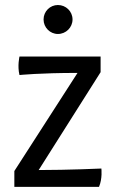

<svg xmlns="http://www.w3.org/2000/svg" viewBox="-20 -731 456 751"><path d="M36.1 0H367.2C381.3 -32.7 376.5 -71.8 376.5 -71.8C376.5 -71.8 248.5 -65.9 131.3 -65.9L373.5 -448.7V-509.8H56.2C56.2 -509.8 47.4 -473.1 56.2 -437.5C56.2 -437.5 134.8 -445.8 283.2 -445.8L36.1 -62ZM206.5 -598.1C237.8 -598.1 263.7 -623.5 263.7 -654.8C263.7 -686.5 237.8 -711.4 206.5 -711.4C175.8 -711.4 150.4 -686.5 150.4 -654.8C150.4 -623.5 175.8 -598.1 206.5 -598.1Z"/></svg>

Font: Basic
Style: Regular
Weight: 400
Designer: Magnus Gaarde
Foundry: Magnus Gaarde
Version: Version 1.001